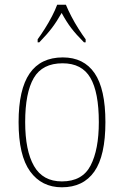

<svg xmlns="http://www.w3.org/2000/svg" viewBox="-20 -786 527 816"><path d="M243 10Q157 10 108 -57.5Q59 -125 59 -267Q59 -406 106 -474Q153 -542 247 -542Q336 -542 382 -475Q428 -408 428 -267Q428 -124 381 -57Q334 10 243 10ZM243 -15Q330 -15 365 -82.5Q400 -150 400 -267Q400 -394 364 -455.5Q328 -517 246 -517Q160 -517 123.5 -454.5Q87 -392 87 -267Q87 -146 124.5 -80.5Q162 -15 243 -15ZM140 -619Q154 -638 170.5 -664Q187 -690 201 -717Q215 -744 223 -766H260Q269 -744 283 -717Q297 -690 313.5 -664Q330 -638 344 -619V-606H337Q303 -640 282.5 -667Q262 -694 242 -731Q221 -694 200.5 -667Q180 -640 147 -606H140Z"/></svg>

Font: Noto Serif Bengali SemiCondensed Thin
Style: Regular
Weight: 100
Width: 4
Designer: Juan Bruce, Universal Thirst, Indian Type Foundry and the Monotype Design Team.
Foundry: Monotype Imaging Inc.
Version: Version 2.003; ttfautohint (v1.8.4.7-5d5b)